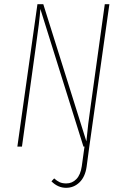

<svg xmlns="http://www.w3.org/2000/svg" viewBox="-20 -701 584 918"><path d="M503 -681 407 0 394 97Q387 145 360 171Q333 197 296 197Q257 197 226 166L239 152Q252 164 265 170Q278 176 297 176Q325 176 345 155.5Q365 135 371 94L384 0H379L173 -658Q169 -600 151 -476L85 0H63L159 -681H187L393 -25Q400 -103 415 -205L481 -681Z"/></svg>

Font: Fira Sans Extra Condensed Thin
Style: Italic
Weight: 250
Width: 3
Italic angle: -8°
Designer: Carrois Corporate & Edenspiekermann AG
Foundry: Carrois Corporate GbR & Edenspiekermann AG
Version: Version 4.203